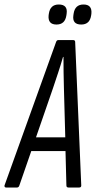

<svg xmlns="http://www.w3.org/2000/svg" viewBox="-50 -833 426 853"><path d="M-23 0Q-31 0 -30 -9L199 -646Q202 -655 209 -655H275Q284 -655 284 -646L311 -9Q311 0 302 0H254Q245 0 245 -9L241 -162H89L36 -9Q33 0 26 0ZM185 -440 110 -223H240L234 -440Q233 -477 232.5 -511Q232 -545 232 -580H230Q220 -545 208.5 -510.5Q197 -476 185 -440ZM311 -724Q270 -724 276 -765L277 -772Q283 -813 321 -813Q360 -813 356 -772L355 -765Q349 -724 311 -724ZM201 -724Q162 -724 166 -765L167 -772Q173 -813 211 -813Q252 -813 246 -772L245 -765Q239 -724 201 -724Z"/></svg>

Font: Sofia Sans Extra Condensed
Style: Italic
Weight: 400
Italic angle: -9°
Designer: Botio Nikoltchev, Ani Petrova
Foundry: lettersoup
Version: Version 4.101; ttfautohint (v1.8.4.7-5d5b)